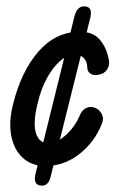

<svg xmlns="http://www.w3.org/2000/svg" viewBox="-20 -523 395 605"><path d="M123 0Q80 0 52 -25.5Q24 -51 15.5 -95Q7 -139 21 -194Q47 -299 101.5 -361Q156 -423 232 -423Q273 -423 294.5 -398Q316 -373 323 -334Q326 -320 319.5 -307.5Q313 -295 300 -290Q280 -283 267.5 -289.5Q255 -296 255 -311Q255 -328 244.5 -339.5Q234 -351 215 -351Q192 -351 168.5 -330Q145 -309 127 -275Q109 -241 100 -203Q83 -138 93 -104.5Q103 -71 134 -71Q158 -71 187.5 -97.5Q217 -124 233 -163Q240 -178 253.5 -183.5Q267 -189 280 -183Q293 -178 300.5 -164Q308 -150 301 -133Q278 -75 230 -37.5Q182 0 123 0ZM112 62Q83 62 92 24L215 -473Q220 -490 227.5 -496.5Q235 -503 245 -503Q274 -503 264 -465L140 32Q136 49 129 55.5Q122 62 112 62Z"/></svg>

Font: Edu TAS Beginner Medium
Style: Regular
Weight: 500
Version: Version 1.003